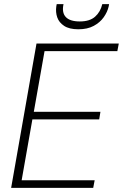

<svg xmlns="http://www.w3.org/2000/svg" viewBox="-20 -911 596 931"><path d="M34 0 157 -700H556L549 -663H196L144 -369H467L461 -332H137L85 -37H439L432 0ZM360 -769Q316 -769 291 -785.5Q266 -802 257.5 -827Q249 -852 253 -880L255 -891H288Q279 -850 299 -828.5Q319 -807 367 -807Q415 -807 441 -830Q467 -853 476 -891H509L507 -880Q501 -853 483 -827.5Q465 -802 434.5 -785.5Q404 -769 360 -769Z"/></svg>

Font: DM Sans 18pt ExtraLight
Style: Italic
Weight: 250
Italic angle: -10°
Designer: Colophon Foundry, Jonny Pinhorn
Foundry: Colophon Foundry
Version: Version 4.004;gftools[0.9.30]